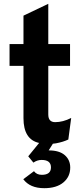

<svg xmlns="http://www.w3.org/2000/svg" viewBox="-20 -742 433 1006"><path d="M212 244Q137 244 102 197L158 155Q172 174 199 174Q247 174 247 135Q247 96 198 96Q175 96 155 110L128 77L185 7Q103 -11 103 -123V-397H30V-511H103V-660L233 -722V-511H347V-397H233V-142Q233 -102 269 -102Q310 -102 353 -124L338 -11Q311 2 273 9L257 11L235 46Q291 46 319.5 71Q348 96 348 136Q348 184 312 214Q276 244 212 244Z"/></svg>

Font: OVRPSS Recut ExtraBold
Style: Regular
Weight: 800
Designer: Giant Group
Foundry: Giant Group
Version: Version 1.001;hotconv 1.0.109;makeotfexe 2.5.65596